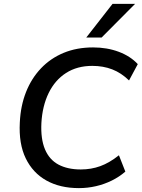

<svg xmlns="http://www.w3.org/2000/svg" viewBox="-20 -958 731 988"><path d="M386 10Q289 10 219 -29Q149 -68 112.5 -143Q76 -218 82 -328Q86 -414 114 -484.5Q142 -555 191 -606.5Q240 -658 307.5 -686Q375 -714 459 -714Q531 -714 591 -691.5Q651 -669 689 -628L644 -544Q604 -583 557.5 -601Q511 -619 455 -619Q377 -619 320 -582.5Q263 -546 230.5 -479.5Q198 -413 193 -325Q189 -243 211.5 -189.5Q234 -136 281 -111Q328 -86 396 -86Q449 -86 496 -103Q543 -120 592 -159L625 -75Q594 -48 555.5 -29Q517 -10 474 0Q431 10 386 10ZM424 -765 559 -938H675L503 -765Z"/></svg>

Font: Nunito Sans 10pt SemiBold
Style: Italic
Weight: 600
Italic angle: -9°
Designer: Vernon Adams
Foundry: Vernon Adams
Version: Version 3.101;gftools[0.9.27]